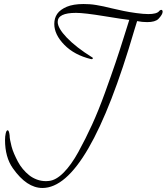

<svg xmlns="http://www.w3.org/2000/svg" viewBox="-20 -678 829 955"><path d="M623 -579Q600 -581 499.5 -597.5Q399 -614 358 -614Q267 -614 267 -569Q267 -538 312.5 -490.5Q358 -443 438 -393Q444 -390 441 -386Q439 -383 433 -384Q350 -404 300 -455Q250 -506 250 -559Q250 -573 253.5 -585.5Q257 -598 264.5 -609Q272 -620 284.5 -629Q297 -638 312.5 -644.5Q328 -651 349 -654.5Q370 -658 395 -658Q410 -658 425.5 -657Q441 -656 459 -653Q477 -650 496 -646Q499 -645 534 -637Q569 -629 595 -623.5Q621 -618 657.5 -613Q694 -608 718 -608Q738 -608 751.5 -611.5Q765 -615 771 -622Q772 -624 773.5 -625Q775 -626 776.5 -627Q778 -628 779.5 -628.5Q781 -629 782 -629Q784 -629 785.5 -628Q787 -627 788 -625Q789 -623 789 -620Q789 -606 768 -584Q752 -568 712 -568Q687 -568 662 -573Q659 -564 649 -531Q419 257 191 257Q113 257 44 159Q5 104 5 18Q5 0 8.5 -15Q12 -30 18 -30Q25 -30 28 -4Q28 -3 28 -2Q28 6 30.5 19.5Q33 33 37.5 50.5Q42 68 50.5 87.5Q59 107 69 126Q79 145 93.5 162.5Q108 180 125 193.5Q142 207 163.5 215Q185 223 209 223Q213 223 216.5 222.5Q220 222 223 222Q258 219 296 181Q334 143 370 77.5Q406 12 438 -58Q470 -128 502 -216.5Q534 -305 554.5 -365.5Q575 -426 597 -496.5Q619 -567 623 -579Z"/></svg>

Font: Bilbo Swash Caps
Style: Regular
Weight: 400
Designer: Robert E. Leuschke
Foundry: Robert E. Leuschke
Version: Version 1.002